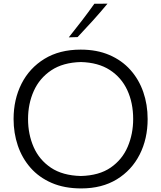

<svg xmlns="http://www.w3.org/2000/svg" viewBox="-20 -1032 892 1063"><path d="M429.7 11.2Q336.4 11.2 266.1 -19.3Q195.8 -49.8 148.9 -103.3Q102.1 -156.7 78.6 -226.1Q55.2 -295.4 55.2 -373Q55.2 -481.4 99.1 -568.4Q143.1 -655.3 226.3 -706.3Q309.6 -757.3 426.8 -757.3Q516.6 -757.3 585.7 -727.5Q654.8 -697.8 701.9 -645Q749 -592.3 773.2 -522.7Q797.4 -453.1 797.4 -373Q797.4 -263.2 753.2 -176.3Q709 -89.4 626.7 -39.1Q544.4 11.2 429.7 11.2ZM427.7 -57.6Q528.8 -60.1 592.8 -104.2Q656.7 -148.4 687 -219.5Q717.3 -290.5 717.3 -373Q717.3 -462.4 684.8 -532.7Q652.3 -603 588.1 -644.5Q523.9 -686 427.7 -688.5Q328.6 -686 263.7 -642.6Q198.7 -599.1 167 -528.3Q135.3 -457.5 135.3 -373Q135.3 -288.6 166.3 -217.8Q197.3 -147 262 -103.5Q326.7 -60.1 427.7 -57.6ZM360.8 -825.2Q397.9 -871.6 433.6 -918Q469.2 -964.4 502.4 -1011.2L575.2 -1011.7Q536.1 -964.4 494.6 -918.5Q453.1 -872.6 409.7 -826.7Z"/></svg>

Font: Pinar Regular
Style: Regular
Weight: 400
Designer: Amin Abedi
Version: Version 3.000